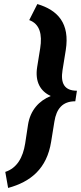

<svg xmlns="http://www.w3.org/2000/svg" viewBox="-20 -775 399 946"><path d="M6 72 20 151C131 121 211 56 232 -77L248 -176C258 -239 288 -276 351 -276L359 -328C296 -328 278 -366 288 -429L304 -528C325 -660 265 -725 164 -755L124 -676C176 -657 189 -606 178 -537L163 -444C152 -373 178 -326 230 -302C173 -279 129 -232 118 -160L104 -68C93 1 64 53 6 72Z"/></svg>

Font: Aerodynamic
Style: Obl
Weight: 500
Designer: Google
Version: Version 2.000980; 2014